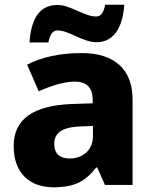

<svg xmlns="http://www.w3.org/2000/svg" viewBox="-20 -784 650 814"><path d="M105 -604H185C194 -647 208 -655 225 -655C272 -655 331 -605 389 -605C453 -605 499 -653 507 -764H426C418 -723 403 -714 387 -714C339 -714 277 -763 225 -763C155 -763 113 -717 105 -604ZM326 -559C232 -559 155 -541 95 -510L144 -397C196 -420 251 -438 297 -438C344 -438 373 -416 373 -359V-346L282 -343C122 -336 38 -280 38 -165C38 -46 110 10 206 10C298 10 341 -15 388 -74H392L425 0H542V-363C542 -491 464 -559 326 -559ZM323 -248 374 -250V-206C374 -147 330 -112 275 -112C236 -112 210 -131 210 -173C210 -219 239 -245 323 -248Z"/></svg>

Font: Noto Sans Lao UI ExtBd
Style: Regular
Weight: 800
Designer: Monotype Design Team
Foundry: Monotype Imaging Inc.
Version: Version 2.000